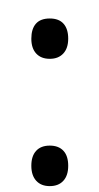

<svg xmlns="http://www.w3.org/2000/svg" viewBox="-20 -612 334 646"><path d="M147.5 -549.8Q178.2 -549.8 193.8 -532.2Q209.5 -514.6 209.5 -481.9Q209.5 -449.7 192.9 -431.9Q176.3 -414.1 147.5 -414.1Q118.2 -414.1 101.8 -431.9Q85.4 -449.7 85.4 -481.9Q85.4 -514.6 100.8 -532.2Q116.2 -549.8 147.5 -549.8ZM147.5 -122.1Q177.2 -122.1 193.4 -104.7Q209.5 -87.4 209.5 -54.2Q209.5 -21.5 193.1 -3.7Q176.8 14.2 147.5 14.2Q118.2 14.2 101.8 -3.9Q85.4 -22 85.4 -54.2Q85.4 -86.9 101.6 -104.5Q117.7 -122.1 147.5 -122.1ZM155.3 -591.8Z"/></svg>

Font: Noto Sans Gujarati UI
Style: Regular
Weight: 400
Designer: Monotype Design Team
Foundry: Monotype Imaging Inc.
Version: Version 1.03